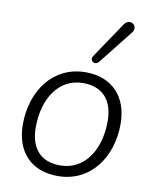

<svg xmlns="http://www.w3.org/2000/svg" viewBox="-86 -827 719 900"><g transform="rotate(10 273.5 -377.0)"><path d="M250 8C406 8 499 -124 499 -283C499 -414 421 -494 297 -494C141 -494 48 -362 48 -203C48 -71 125 8 250 8ZM252 -43C163 -43 110 -97 110 -200C110 -333 175 -442 294 -442C384 -442 437 -388 437 -285C437 -152 372 -43 252 -43ZM350 -554 478 -716C504 -748 457 -784 431 -744L318 -576C301 -551 332 -531 350 -554Z"/></g></svg>

Font: SN Pro Light
Style: Italic
Weight: 300
Italic angle: -8.99998°
Designer: Tobias Whetton
Foundry: Supernotes
Version: Version 1.001;Glyphs 3.2 (3249)